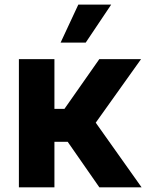

<svg xmlns="http://www.w3.org/2000/svg" viewBox="-20 -797 626 817"><path d="M60.4 -545.5H211.6V-333.8H254.3L402.7 -545.5H580.3L387.4 -274.9L582.4 0H402.7L268.1 -193.5H211.6V0H60.4ZM237.9 -615.8 313.2 -777.3H453.1L344.8 -615.8Z"/></svg>

Font: Inter P
Style: Bold
Weight: 700
Designer: Rasmus Andersson
Foundry: rsms
Version: Version 3.018;git-588b23468